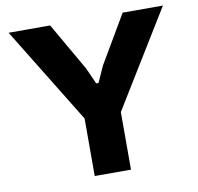

<svg xmlns="http://www.w3.org/2000/svg" viewBox="-81 -813 927 897"><g transform="rotate(-10 383.0 -364.5)"><path d="M297 0V-273L17 -729H214L345 -501L379 -425H390L424 -501L558 -729H749L469 -273V0Z"/></g></svg>

Font: Hubot Sans Condensed ExtraLight
Style: Bold
Weight: 700
Version: Version 2.000